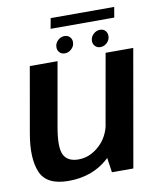

<svg xmlns="http://www.w3.org/2000/svg" viewBox="-89 -881 804 958"><g transform="rotate(-10 312.5 -402.0)"><path d="M401 0H509.5L613.5 -592.5H473.5L386.5 -100.5ZM230 -593H89.5L31.5 -263Q9.5 -139 39.8 -67Q70 5 181.5 5Q301.5 5 381.8 -66.5Q462 -138 475.5 -214L413 -246.5Q401 -177.5 353.2 -134.8Q305.5 -92 248.5 -92Q193.5 -92 174.2 -130.2Q155 -168.5 173 -269.5ZM273.5 -625Q292 -625 307.2 -639.2Q322.5 -653.5 322.5 -673.5Q322.5 -689.5 312 -700Q301.5 -710.5 286 -710.5Q266.5 -710.5 251.5 -696.2Q236.5 -682 236.5 -662Q236.5 -646 246.8 -635.5Q257 -625 273.5 -625ZM453 -625Q472.5 -625 487.2 -639.2Q502 -653.5 502 -673.5Q502 -689.5 492 -700Q482 -710.5 465.5 -710.5Q446.5 -710.5 431.5 -696.2Q416.5 -682 416.5 -662Q416.5 -646 427 -635.5Q437.5 -625 453 -625ZM224 -758H546.5L555.5 -810.5H233.5Z"/></g></svg>

Font: Anybody Thin SemiBold
Style: Italic
Weight: 600
Italic angle: -10°
Version: Version 1.113;gftools[0.9.25]